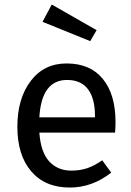

<svg xmlns="http://www.w3.org/2000/svg" viewBox="-20 -821 584 853"><path d="M409.2 -687 380.9 -638.2 168.9 -724.1 210 -800.8ZM493.2 -278.8Q493.2 -256.3 491.2 -231.9H154.8Q161.1 -144.5 198.7 -103.8Q236.3 -63 296.9 -63Q335.4 -63 367.4 -73.7Q399.4 -84.5 434.1 -108.9L474.1 -54.2Q390.1 12.2 290 12.2Q180.2 12.2 118.7 -59.8Q57.1 -131.8 57.1 -257.8Q57.1 -382.8 116.2 -460.9Q175.3 -539.1 275.9 -539.1Q380.9 -539.1 437 -470.2Q493.2 -401.4 493.2 -278.8ZM401.9 -299.8V-306.2Q401.9 -384.3 370.6 -425Q339.4 -465.8 277.8 -465.8Q164.6 -465.8 154.8 -299.8Z"/></svg>

Font: FiraGO
Style: Regular
Weight: 400
Designer: bBox Type
Foundry: bBox Type GmbH
Version: Version 1.001;PS 001.001;hotconv 1.0.88;makeotf.lib2.5.64775